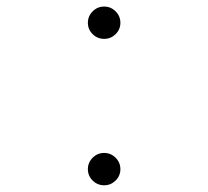

<svg xmlns="http://www.w3.org/2000/svg" viewBox="-20 -547 626 577"><path d="M293 9.8Q272.9 9.8 258.5 -4.4Q244.1 -18.6 244.1 -38.6Q244.1 -58.6 258.5 -73Q272.9 -87.4 293 -87.4Q313 -87.4 327.4 -73Q341.8 -58.6 341.8 -38.6Q341.8 -18.6 327.4 -4.4Q313 9.8 293 9.8ZM293 -430.2Q272.9 -430.2 258.5 -444.3Q244.1 -458.5 244.1 -478.5Q244.1 -498.5 258.5 -512.9Q272.9 -527.3 293 -527.3Q313 -527.3 327.4 -512.9Q341.8 -498.5 341.8 -478.5Q341.8 -458.5 327.4 -444.3Q313 -430.2 293 -430.2Z"/></svg>

Font: Cascadia Mono NF ExtraLight
Style: Regular
Weight: 200
Monospace: yes
Designer: Aaron Bell
Foundry: Saja Typeworks
Version: Version 2404.023; ttfautohint (v1.8.4)